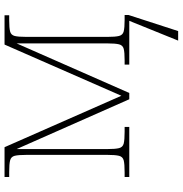

<svg xmlns="http://www.w3.org/2000/svg" viewBox="-0 -576 786 825"><g transform="rotate(-90 392.5 -163.0)"><path d="M45 0V-20H65Q101 -20 116.5 -24Q132 -28 136 -44Q140 -60 140 -94V-442Q140 -477 136 -492.5Q132 -508 116.5 -512Q101 -516 67 -516H45V-536H173L394 -34L614 -536H740V-516H718Q685 -516 670 -512Q655 -508 651 -492.5Q647 -477 647 -442V-94Q647 -60 651 -44Q655 -28 670.5 -24Q686 -20 720 -20H741V-3L672 210H631L716 0H528V-20H546Q581 -20 596 -24Q611 -28 615 -44Q619 -60 619 -94V-484L406 0H379L165 -484V-94Q165 -60 169 -44Q173 -28 188.5 -24Q204 -20 239 -20H260V0Z"/></g></svg>

Font: Noto Serif Thin
Style: Regular
Weight: 100
Designer: Monotype Design Team
Foundry: Monotype Imaging Inc.
Version: Version 2.015